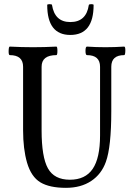

<svg xmlns="http://www.w3.org/2000/svg" viewBox="-20 -890 628 923"><path d="M318 -722Q207 -722 207 -866Q207 -870 218 -870Q230 -870 230 -866Q243 -784 318 -784Q395 -784 407 -866Q408 -870 419 -870Q430 -870 430 -866Q430 -722 318 -722ZM297 13Q218 13 174 -13.5Q130 -40 110 -108Q91 -174 91 -264V-569Q91 -625 27 -625Q21 -625 21.5 -645.5Q22 -666 27 -666Q84 -663 139 -663Q194 -663 251 -666Q256 -666 256 -645.5Q256 -625 251 -625Q180 -625 180 -569V-264Q180 -135 210.5 -80.5Q241 -26 316 -26Q390 -26 425.5 -78Q461 -130 461 -239V-569Q461 -625 398 -625Q391 -625 391 -645.5Q391 -666 398 -666Q441 -663 487 -663Q532 -663 577 -666Q583 -666 582.5 -645.5Q582 -625 577 -625Q515 -625 515 -569V-356Q515 -184 489 -112Q468 -53 418.5 -20Q369 13 297 13Z"/></svg>

Font: Junicode Cond Medium
Style: Regular
Weight: 500
Width: 3
Designer: Peter S. Baker
Version: Version 2.201